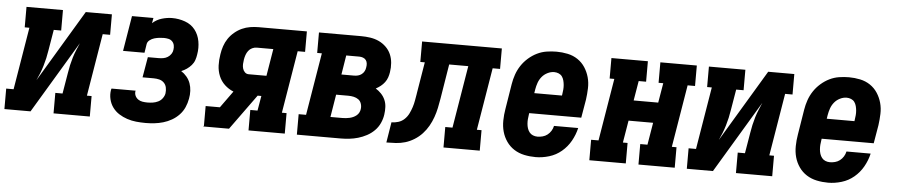

<svg xmlns="http://www.w3.org/2000/svg" viewBox="-52 -755 4589 981"><g transform="rotate(5 2242.5 -265.0)"><path d="M-15 0V-105H23L76 -425H52V-530H239V-425H201L183 -318Q180 -298 175.5 -278Q171 -258 165 -238Q159 -218 151.5 -199Q144 -180 135 -161L356 -530H490V-425H452L399 -105H423V0H237V-105H274L292 -212Q295 -232 299.5 -252Q304 -272 310 -292Q316 -312 324 -331Q332 -350 340 -369L119 0Z M710 8Q685 8 661 5.5Q637 3 614.5 -4.5Q592 -12 572.5 -24.5Q553 -37 539.5 -55.5Q526 -74 520.5 -97.5Q515 -121 519 -145Q520 -147 520 -148.5Q520 -150 521 -152H645Q645 -151 644.5 -150.5Q644 -150 644 -150Q642 -137 647 -126Q652 -115 662 -108Q672 -101 684.5 -99Q697 -97 710 -97Q723 -97 737 -99Q751 -101 764.5 -107.5Q778 -114 787 -126.5Q796 -139 798 -152Q800 -167 797 -181.5Q794 -196 784 -206Q774 -216 760 -219.5Q746 -223 731 -223H674L692 -328H748Q759 -328 771 -330Q783 -332 793.5 -338.5Q804 -345 811 -355.5Q818 -366 819 -377Q821 -389 818.5 -400.5Q816 -412 808 -420Q800 -428 788.5 -430.5Q777 -433 765 -433Q753 -433 741 -431.5Q729 -430 716.5 -426.5Q704 -423 693 -414.5Q682 -406 680 -394L673 -349H563L593 -530H703L698 -503Q719 -522 746 -530Q773 -538 799 -538Q833 -538 865 -526.5Q897 -515 916.5 -490Q936 -465 942 -431.5Q948 -398 942 -364Q940 -349 935 -334.5Q930 -320 919.5 -308Q909 -296 896 -287Q883 -278 868 -272Q884 -262 896.5 -247Q909 -232 915.5 -214Q922 -196 923 -175.5Q924 -155 920 -135Q916 -112 906.5 -90.5Q897 -69 880.5 -51.5Q864 -34 843 -22Q822 -10 799.5 -3.5Q777 3 754.5 5.5Q732 8 710 8Z M1005 0 1008 -4V-105H1081L1143 -191Q1118 -201 1098 -219.5Q1078 -238 1067.5 -263.5Q1057 -289 1056 -317.5Q1055 -346 1060 -375Q1063 -396 1070 -417Q1077 -438 1089.5 -456.5Q1102 -475 1120 -490Q1138 -505 1158 -514Q1178 -523 1199.5 -526.5Q1221 -530 1242 -530H1490V-425H1452L1399 -105H1423V0H1237V-105H1274L1287 -181H1268L1137 0ZM1213 -286H1304L1327 -425H1242Q1230 -425 1218.5 -419.5Q1207 -414 1199.5 -404Q1192 -394 1188 -382.5Q1184 -371 1182 -359Q1180 -347 1179.5 -335.5Q1179 -324 1182 -313Q1185 -302 1193 -294Q1201 -286 1213 -286Z M1485 0V-105H1523L1576 -425H1552V-530H1768Q1792 -530 1815.5 -526.5Q1839 -523 1859.5 -513.5Q1880 -504 1896.5 -488Q1913 -472 1922 -451.5Q1931 -431 1933 -407Q1935 -383 1931 -359Q1929 -346 1924.5 -332.5Q1920 -319 1911 -307Q1902 -295 1890.5 -286Q1879 -277 1866 -270Q1881 -261 1894 -247.5Q1907 -234 1914.5 -217Q1922 -200 1923 -180.5Q1924 -161 1921 -141Q1918 -119 1908 -97Q1898 -75 1881 -58Q1864 -41 1842.5 -29.5Q1821 -18 1798.5 -11.5Q1776 -5 1753.5 -2.5Q1731 0 1709 0ZM1685 -326H1750Q1760 -326 1770 -328.5Q1780 -331 1788.5 -337.5Q1797 -344 1802 -353.5Q1807 -363 1808 -373Q1810 -383 1809 -393Q1808 -403 1802.5 -410.5Q1797 -418 1787.5 -421.5Q1778 -425 1768 -425H1701ZM1648 -105H1709Q1718 -105 1727.5 -106Q1737 -107 1746 -109Q1755 -111 1764 -115Q1773 -119 1781 -125.5Q1789 -132 1793.5 -141Q1798 -150 1799 -159Q1801 -173 1796.5 -186.5Q1792 -200 1781.5 -207.5Q1771 -215 1757.5 -218Q1744 -221 1730 -221H1667Z M1944 0 1961 -105Q1979 -105 1996.5 -110.5Q2014 -116 2027.5 -129Q2041 -142 2049 -158.5Q2057 -175 2062.5 -192Q2068 -209 2071 -226.5Q2074 -244 2077 -261V-262Q2077 -262 2077 -262Q2077 -262 2077 -262L2104 -425H2081V-530H2490V-425H2452L2399 -105H2423V0H2237V-105H2274L2327 -425H2229L2200 -247Q2196 -223 2191 -199Q2186 -175 2177.5 -151Q2169 -127 2156.5 -105Q2144 -83 2126.5 -64Q2109 -45 2086.5 -31Q2064 -17 2040.5 -10Q2017 -3 1992.5 -1.5Q1968 0 1944 0Z M2710 8Q2680 8 2651.5 2Q2623 -4 2599.5 -19Q2576 -34 2560 -57Q2544 -80 2536.5 -107Q2529 -134 2529.5 -164Q2530 -194 2535 -223L2556 -353Q2560 -378 2568.5 -402.5Q2577 -427 2591.5 -449Q2606 -471 2626.5 -489Q2647 -507 2670.5 -518.5Q2694 -530 2719.5 -534Q2745 -538 2770 -538Q2799 -538 2827.5 -532Q2856 -526 2879 -510.5Q2902 -495 2917 -472Q2932 -449 2939.5 -422Q2947 -395 2946 -365.5Q2945 -336 2941 -307L2925 -213H2658L2657 -206Q2655 -194 2654 -182Q2653 -170 2654 -158Q2655 -146 2658.5 -135Q2662 -124 2669 -115Q2676 -106 2687 -101.5Q2698 -97 2710 -97Q2723 -97 2736.5 -100.5Q2750 -104 2761 -112.5Q2772 -121 2779.5 -133Q2787 -145 2790 -159H2914Q2906 -124 2888 -92Q2870 -60 2842 -36.5Q2814 -13 2779 -2.5Q2744 8 2710 8ZM2675 -317H2817L2818 -324Q2820 -336 2821 -348Q2822 -360 2821 -371.5Q2820 -383 2817 -394.5Q2814 -406 2807.5 -415Q2801 -424 2790 -428.5Q2779 -433 2767 -433Q2750 -433 2733 -424.5Q2716 -416 2704.5 -402Q2693 -388 2687 -371Q2681 -354 2678 -336Z M2985 0V-105H3023L3076 -425H3052V-530H3239V-425H3201L3184 -324H3310L3327 -425H3303V-530H3490V-425H3452L3399 -105H3423V0H3237V-105H3274L3293 -219H3167L3148 -105H3172V0Z M3485 0V-105H3523L3576 -425H3552V-530H3739V-425H3701L3683 -318Q3680 -298 3675.5 -278Q3671 -258 3665 -238Q3659 -218 3651.5 -199Q3644 -180 3635 -161L3856 -530H3990V-425H3952L3899 -105H3923V0H3737V-105H3774L3792 -212Q3795 -232 3799.5 -252Q3804 -272 3810 -292Q3816 -312 3824 -331Q3832 -350 3840 -369L3619 0Z M4210 8Q4180 8 4151.5 2Q4123 -4 4099.5 -19Q4076 -34 4060 -57Q4044 -80 4036.5 -107Q4029 -134 4029.5 -164Q4030 -194 4035 -223L4056 -353Q4060 -378 4068.5 -402.5Q4077 -427 4091.5 -449Q4106 -471 4126.5 -489Q4147 -507 4170.5 -518.5Q4194 -530 4219.5 -534Q4245 -538 4270 -538Q4299 -538 4327.5 -532Q4356 -526 4379 -510.5Q4402 -495 4417 -472Q4432 -449 4439.5 -422Q4447 -395 4446 -365.5Q4445 -336 4441 -307L4425 -213H4158L4157 -206Q4155 -194 4154 -182Q4153 -170 4154 -158Q4155 -146 4158.5 -135Q4162 -124 4169 -115Q4176 -106 4187 -101.5Q4198 -97 4210 -97Q4223 -97 4236.5 -100.5Q4250 -104 4261 -112.5Q4272 -121 4279.5 -133Q4287 -145 4290 -159H4414Q4406 -124 4388 -92Q4370 -60 4342 -36.5Q4314 -13 4279 -2.5Q4244 8 4210 8ZM4175 -317H4317L4318 -324Q4320 -336 4321 -348Q4322 -360 4321 -371.5Q4320 -383 4317 -394.5Q4314 -406 4307.5 -415Q4301 -424 4290 -428.5Q4279 -433 4267 -433Q4250 -433 4233 -424.5Q4216 -416 4204.5 -402Q4193 -388 4187 -371Q4181 -354 4178 -336Z"/></g></svg>

Font: Iosevka Curly Slab XBdObl
Style: Regular
Weight: 800
Italic angle: -9°
Monospace: yes
Designer: Belleve Invis
Foundry: Belleve Invis
Version: Version 11.1.0; ttfautohint (v1.8.3)